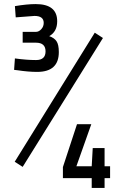

<svg xmlns="http://www.w3.org/2000/svg" viewBox="-20 -820 590 940"><path d="M155 -800Q260 -800 260 -716Q260 -665 221 -643Q245 -635 256.5 -618.5Q268 -602 268 -565Q268 -468 162 -468Q119 -468 66 -476L49 -478L53 -534Q110 -526 156.5 -526Q203 -526 203 -568.5Q203 -611 156 -611H91V-664H156Q170 -664 182 -677Q194 -690 194 -708Q194 -742 149 -742L57 -735L53 -790Q112 -800 155 -800ZM52 -28 444 -660 484 -634 91 -3ZM429 100V52H288V-2L357 -212H427L354 -6H429L434 -95H492V-6H519V52H492V100Z"/></svg>

Font: Titillium Web
Style: Regular
Weight: 400
Version: Version 1.001;PS 57.000;hotconv 1.0.70;makeotf.lib2.5.55311